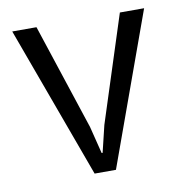

<svg xmlns="http://www.w3.org/2000/svg" viewBox="-61 -527 556 585"><g transform="rotate(-10 217.5 -235.0)"><path d="M347 -470H422L252 0H186L14 -470H89L197 -142L218 -58H221L241 -141Z"/></g></svg>

Font: Mukta Malar Light
Style: Regular
Weight: 300
Designer: Aadarsh Rajan, Girish Dalvi, Yashodeep Gholap
Foundry: Ek Type
Version: Version 2.538;PS 1.000;hotconv 16.6.51;makeotf.lib2.5.65220;